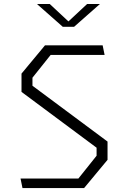

<svg xmlns="http://www.w3.org/2000/svg" viewBox="-20 -962 660 982"><path d="M85 -49H381L474 -165.5V-206.5L90 -492V-585.5L210 -730H505L515 -681H239L146 -564.5V-523.5L530 -238V-144.5L410 0H95ZM301 -825H359L491 -941.5H425.5L330 -852.5L234.5 -941.5H169Z"/></svg>

Font: Monaspace Krypton Var ExLight
Style: Regular
Weight: 200
Designer: Riley Cran and the Lettermatic Team
Version: Version 1.200 (Monaspace Krypton Var)